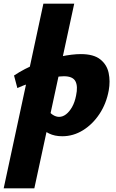

<svg xmlns="http://www.w3.org/2000/svg" viewBox="-63 -731 630 1040"><path d="M-43 289 172 -711H339L123 289ZM274 7Q233 7 202.5 -8Q172 -23 153 -45Q134 -67 125 -89L191 -143Q206 -120 223 -109Q240 -98 257 -98Q277 -98 295 -112Q313 -126 327.5 -151.5Q342 -177 349 -213Q360 -264 345.5 -291Q331 -318 283 -318Q264 -318 233.5 -313Q203 -308 167.5 -299.5Q132 -291 96.5 -279.5Q61 -268 31 -254L13 -322Q70 -360 136.5 -386Q203 -412 266 -425Q329 -438 375 -438Q444 -438 480 -409.5Q516 -381 525.5 -336Q535 -291 526 -241Q513 -170 476 -114Q439 -58 386.5 -25.5Q334 7 274 7Z"/></svg>

Font: Ysabeau Infant Black
Style: Italic
Weight: 900
Italic angle: -12°
Designer: Christian Thalmann (Catharsis Fonts)
Version: Version 2.001;gftools[0.9.30]; featfreeze: ss01,ss02,lnum